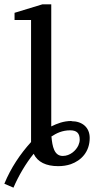

<svg xmlns="http://www.w3.org/2000/svg" viewBox="-40 -756 433 884"><path d="M196 -127C220 -143 247 -156 283 -156C313 -156 327 -143 327 -113C327 -105 325 -96 321 -87C310 -63 283 -38 249 -38C209 -38 201 -83 197 -126ZM290 -199C252 -199 223 -187 196 -174V-736H155L27 -697V-664H103V-102C53 -47 10 17 -20 90L22 108C45 54 79 -4 115 -48C133 -10 172 9 228 9C249 9 268 6 286 0C334 -17 373 -57 373 -121C373 -170 338 -198 289 -198Z"/></svg>

Font: Veleka
Style: Regular
Weight: 400
Designer: Stefan Peev, Context Ltd, 2016; SIL International, 1997-2014.
Foundry: Stefan Peev, Context Ltd, 2016
Version: Version 1.000